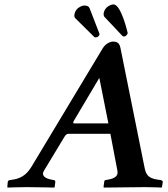

<svg xmlns="http://www.w3.org/2000/svg" viewBox="-20 -846 759 868"><path d="M468 -817C458 -810 451 -799 449 -788C447 -776 451 -771 453 -769L534 -683C535 -682 538 -681 541 -681C544 -681 547 -683 549 -684C553 -687 556 -691 557 -695V-698C557 -698 528 -826 493 -826C483 -826 475 -821 468 -817ZM335 -811C325 -804 319 -793 317 -783C317 -781 316 -778 316 -776C316 -770 318 -766 321 -763L406 -679C408 -677 411 -677 413 -677C417 -677 420 -679 423 -680C426 -683 430 -687 430 -692C430 -693 429 -694 429 -695L385 -809C381 -818 374 -821 360 -821C351 -821 341 -815 335 -811ZM633 -91 525 -627C520.8 -648 513.5 -658 491 -658C480 -658 458.2 -650.6 444 -627L123.7 -94.5C108.8 -69.7 86.5 -40.8 39 -34L25 -32C21 -31.4 15.5 -29.1 15 -23L13 0L15 2C15 2 62 0 101 0C137 0 225 2 225 2L227 0L230 -23C230 -29 228 -31.3 223 -32L212 -34C187.6 -38.4 165 -51 178 -73L271 -227C277.3 -237.4 282 -241 290 -241H479L511 -73C515.8 -47.9 493.4 -38.4 469 -34L458 -32C453 -31.3 451.8 -29.5 451 -23L448 0L450 2C450 2 598 0 634 0C673 0 710 2 710 2L712 0L716 -23C716 -29 710 -31.4 706 -32L692 -34C644.5 -40.8 638.7 -62.6 633 -91ZM316 -288C309.8 -288 309.8 -292.9 314 -300L429 -494L470 -288Z"/></svg>

Font: Linux Libertine O
Style: Bold Italic
Weight: 700
Italic angle: -11.5°
Designer: Philipp H. Poll
Foundry: Philipp H. Poll
Version: Version 4.1.0